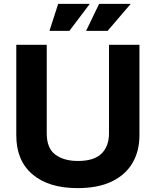

<svg xmlns="http://www.w3.org/2000/svg" viewBox="-20 -960 802 990"><path d="M64 -262V-729H221V-272Q221 -196 265 -163Q309 -130 382 -130Q465 -130 503.5 -168Q542 -206 542 -272V-729H699V-262Q699 -181 663 -119.5Q627 -58 556 -24Q485 10 380 10Q231 10 147.5 -61Q64 -132 64 -262ZM424 -801 491 -940H654L535 -801ZM235 -801 280 -940H443L338 -801Z"/></svg>

Font: BDO Grotesk
Style: Bold
Weight: 700
Designer: Deni Anggara
Foundry: Lokal Container
Version: Version 2.000